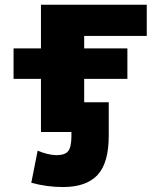

<svg xmlns="http://www.w3.org/2000/svg" viewBox="-20 -544 661 794"><path d="M36.1 -217.8V-343.8H149.4V-524.4H586.9V-395.5H328.1V-343.8H506.8V-217.8H328.1V-121.1H429.7V17.6Q429.7 129.9 383.3 179.7Q336.9 229.5 240.2 229.5Q174.8 229.5 109.4 211.9L135.7 79.1Q177.7 96.7 212.9 97.7Q249 97.7 262.2 80.6Q275.4 63.5 275.4 17.6V2H268.6H149.4V-217.8Z"/></svg>

Font: Gen Shin Gothic Heavy
Style: Bold
Weight: 900
Designer: [Source Han Sans]
Ryoko NISHIZUKA  (kana & ideographs); Paul D. Hunt (Latin, Greek & Cyrillic); Wenlong ZHANG  (bopomofo
Version: Version 1.002.20150607